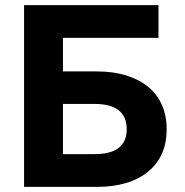

<svg xmlns="http://www.w3.org/2000/svg" viewBox="-20 -730 722 750"><path d="M226 -582V-451H358Q422 -451 472.5 -435.5Q523 -420 558.5 -391Q594 -362 612.5 -320Q631 -278 631 -225Q631 -119 558.5 -59.5Q486 0 358 0H74V-710H599V-582ZM226 -128H349Q475 -128 475 -225Q475 -324 349 -324H226Z"/></svg>

Font: Geist
Style: Bold
Weight: 400
Designer: Basement.studio, Andrés Briganti, Mateo Zaragoza
Foundry: Basement.studio, Vercel, Andrés Briganti, Guido Ferreyra, Mateo Zaragoza
Version: Version 1.401